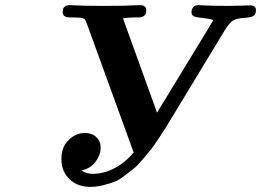

<svg xmlns="http://www.w3.org/2000/svg" viewBox="-20 -706 1017 748"><path d="M219.2 -85Q219.2 -133.8 247.6 -160.9Q275.9 -188 311 -188Q337.9 -188 355 -171.9Q372.1 -155.8 372.1 -130.9Q372.1 -103 353 -76.4Q334 -49.8 296.9 -42Q316.9 -28.8 340.8 -28.8Q386.7 -28.8 429.4 -52.5Q472.2 -76.2 502 -113.8H500L337.9 -560.1Q315.9 -622.1 311.5 -629.2Q307.1 -636.2 289.1 -637.2Q276.9 -638.2 252 -638.2Q224.1 -638.2 224.1 -659.2Q224.1 -686 252 -686Q255.9 -686 272.5 -685.1Q289.1 -684.1 318.1 -683.6Q347.2 -683.1 380.9 -683.1Q418.9 -683.1 451.4 -683.6Q483.9 -684.1 502.4 -685.1Q521 -686 524.9 -686Q549.8 -686 549.8 -666Q549.8 -638.2 520 -638.2H509.8Q483.9 -638.2 459 -634.8L591.8 -267.1L795.9 -602.1L811 -627.9Q793 -633.8 769.5 -636Q746.1 -638.2 736.1 -642.1Q726.1 -646 726.1 -659.2Q726.1 -668 731.9 -677Q737.8 -686 753.9 -686Q756.8 -686 772 -685.1Q787.1 -684.1 813 -683.6Q838.9 -683.1 869.1 -683.1Q896 -683.1 923.1 -684.1Q950.2 -685.1 953.1 -685.1H954.1Q977.1 -685.1 977.1 -666Q977.1 -647.9 965.1 -642.6Q953.1 -637.2 929.4 -636Q905.8 -634.8 891.1 -627.9Q877 -621.1 857.9 -591.8L679.2 -296.9Q676.3 -292 654.1 -255.6Q631.8 -219.2 626.5 -210.2Q621.1 -201.2 599.1 -168Q577.1 -134.8 568.1 -123.8Q559.1 -112.8 537.1 -86.4Q515.1 -60.1 501.5 -49.6Q487.8 -39.1 465.3 -21.5Q442.9 -3.9 423.8 2.9Q404.8 9.8 380.9 15.9Q356.9 22 332 22Q281.2 22 250.2 -8.5Q219.2 -39.1 219.2 -85Z"/></svg>

Font: CMU Serif
Style: BoldItalic
Weight: 700
Italic angle: -14.04°
Version: Version 0.7.0